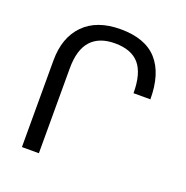

<svg xmlns="http://www.w3.org/2000/svg" viewBox="-129 -843 931 962"><g transform="rotate(20 336.5 -362.0)"><path d="M89.8 0V-461.9Q89.8 -584 158.4 -654.1Q227.1 -724.1 354 -724.1Q484.9 -724.1 548.8 -653.1Q612.8 -582 612.8 -444.8H522.9Q522.9 -549.8 481 -598.9Q439 -647.9 351.1 -647.9Q267.1 -647.9 223.6 -599.9Q180.2 -551.8 180.2 -453.1V0Z"/></g></svg>

Font: Kurinto Seri
Style: Regular
Weight: 400
Designer: Kurinto was developed by Clint Goss from a range of fonts that are compatible with the SIL Open Font License Version 1.1
Foundry: Clinton F. Goss
Version: Version 2.196; July 25, 2020